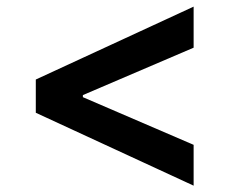

<svg xmlns="http://www.w3.org/2000/svg" viewBox="-20 -585 707 591"><path d="M576 -564.6V-438.2L235.1 -292.3V-285.9L576 -139.2V-13.5L90.2 -237.9V-340.2Z"/></svg>

Font: Riot Sans
Style: Bold
Weight: 600
Designer: Rasmus Andersson
Foundry: rsms
Version: Version 4.001